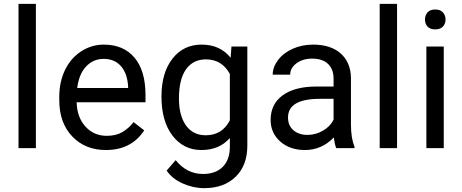

<svg xmlns="http://www.w3.org/2000/svg" viewBox="-20 -770 2403 998"><path d="M166.5 0H76.2V-750H166.5Z M530.3 9.8Q422.9 9.8 355.5 -60.8Q288.1 -131.3 288.1 -249.5V-266.1Q288.1 -344.7 318.1 -406.5Q348.1 -468.3 402.1 -503.2Q456.1 -538.1 519 -538.1Q622.1 -538.1 679.2 -470.2Q736.3 -402.3 736.3 -275.9V-238.3H378.4Q380.4 -160.2 424.1 -112.1Q467.8 -64 535.2 -64Q583 -64 616.2 -83.5Q649.4 -103 674.3 -135.3L729.5 -92.3Q663.1 9.8 530.3 9.8ZM519 -463.9Q464.4 -463.9 427.2 -424.1Q390.1 -384.3 381.3 -312.5H646V-319.3Q642.1 -388.2 608.9 -426Q575.7 -463.9 519 -463.9Z M819.3 -268.6Q819.3 -392.1 876.5 -465.1Q933.6 -538.1 1027.8 -538.1Q1124.5 -538.1 1178.7 -469.7L1183.1 -528.3H1265.6V-12.7Q1265.6 89.8 1204.8 148.9Q1144 208 1041.5 208Q984.4 208 929.7 183.6Q875 159.2 846.2 116.7L893.1 62.5Q951.2 134.3 1035.2 134.3Q1101.1 134.3 1137.9 97.2Q1174.8 60.1 1174.8 -7.3V-52.7Q1120.6 9.8 1026.9 9.8Q934.1 9.8 876.7 -64.9Q819.3 -139.6 819.3 -268.6ZM910.2 -258.3Q910.2 -168.9 946.8 -117.9Q983.4 -66.9 1049.3 -66.9Q1134.8 -66.9 1174.8 -144.5V-385.7Q1133.3 -461.4 1050.3 -461.4Q984.4 -461.4 947.3 -410.2Q910.2 -358.9 910.2 -258.3Z M1728 0Q1720.2 -15.6 1715.3 -55.7Q1652.3 9.8 1564.9 9.8Q1486.8 9.8 1436.8 -34.4Q1386.7 -78.6 1386.7 -146.5Q1386.7 -229 1449.5 -274.7Q1512.2 -320.3 1626 -320.3H1713.9V-361.8Q1713.9 -409.2 1685.5 -437.3Q1657.2 -465.3 1602.1 -465.3Q1553.7 -465.3 1521 -440.9Q1488.3 -416.5 1488.3 -381.8H1397.5Q1397.5 -421.4 1425.5 -458.3Q1453.6 -495.1 1501.7 -516.6Q1549.8 -538.1 1607.4 -538.1Q1698.7 -538.1 1750.5 -492.4Q1802.2 -446.8 1804.2 -366.7V-123.5Q1804.2 -50.8 1822.8 -7.8V0ZM1578.1 -68.8Q1620.6 -68.8 1658.7 -90.8Q1696.8 -112.8 1713.9 -147.9V-256.3H1643.1Q1477.1 -256.3 1477.1 -159.2Q1477.1 -116.7 1505.4 -92.8Q1533.7 -68.8 1578.1 -68.8Z M2043.9 0H1953.6V-750H2043.9Z M2286.6 0H2196.3V-528.3H2286.6ZM2189 -668.5Q2189 -690.4 2202.4 -705.6Q2215.8 -720.7 2242.2 -720.7Q2268.6 -720.7 2282.2 -705.6Q2295.9 -690.4 2295.9 -668.5Q2295.9 -646.5 2282.2 -631.8Q2268.6 -617.2 2242.2 -617.2Q2215.8 -617.2 2202.4 -631.8Q2189 -646.5 2189 -668.5Z"/></svg>

Font: Roboto-ThirdPerson-AD3FC
Style: ThirdPerson-AD3FC
Weight: 400
Designer: Google
Version: Version 2.137; 2017